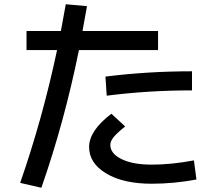

<svg xmlns="http://www.w3.org/2000/svg" viewBox="-20 -831 1040 905"><path d="M885 -405Q679 -405 483 -380L477 -470Q676 -495 885 -495ZM505 -295 570 -235Q530 -203 515 -184Q500 -165 500 -148Q500 -107 553 -81Q606 -55 695 -55Q788 -55 894 -75L906 15Q800 35 695 35Q561 35 480.5 -13.5Q400 -62 400 -138Q400 -215 505 -295ZM105 -595V-685H267Q283 -769 290 -811L390 -802Q387 -785 383.5 -765.5Q380 -746 375.5 -722Q371 -698 369 -685H725V-595H352Q284 -258 175 54L75 31Q180 -270 249 -595Z"/></svg>

Font: Mplus 1p Medium
Style: Regular
Weight: 500
Version: Version 1.061